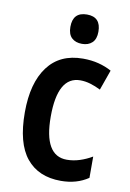

<svg xmlns="http://www.w3.org/2000/svg" viewBox="-86 -807 589 870"><g transform="rotate(10 208.5 -371.5)"><path d="M256 10Q153 10 97.5 -58Q42 -126 42 -268Q42 -403 98 -478Q154 -553 260 -553Q299 -553 332 -544.5Q365 -536 392 -521L359 -428Q335 -440 311.5 -447Q288 -454 265 -454Q161 -454 161 -269Q161 -89 266 -89Q296 -89 325.5 -98.5Q355 -108 382 -124V-26Q329 10 256 10ZM243 -753Q307 -753 307 -685Q307 -651 289.5 -634.5Q272 -618 243 -618Q213 -618 195.5 -634.5Q178 -651 178 -685Q178 -753 243 -753Z"/></g></svg>

Font: Noto Sans Lao Looped Condensed SemiBold
Style: Regular
Weight: 600
Width: 3
Designer: Mark Frömberg, Ben Mitchell
Foundry: The Fontpad Ltd
Version: Version 1.002; ttfautohint (v1.8.4.7-5d5b)